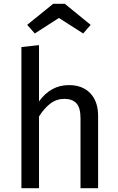

<svg xmlns="http://www.w3.org/2000/svg" viewBox="-20 -984 619 1004"><path d="M493 -378V0H401V-365Q401 -421 379.5 -444Q358 -467 317 -467Q276 -467 244 -443Q212 -419 184 -375V0H92V-738L184 -748V-454Q246 -539 340 -539Q412 -539 452.5 -496Q493 -453 493 -378ZM122 -854 258 -964H319L454 -854L415 -809L288 -890L162 -809Z"/></svg>

Font: Fira Sans
Style: Regular
Weight: 400
Designer: bBox Type GmbH & Carrois Corporate GbR & Edenspiekermann AG
Foundry: bBox Type GmbH & Carrois Corporate GbR & Edenspiekermann AG
Version: Version 4.301